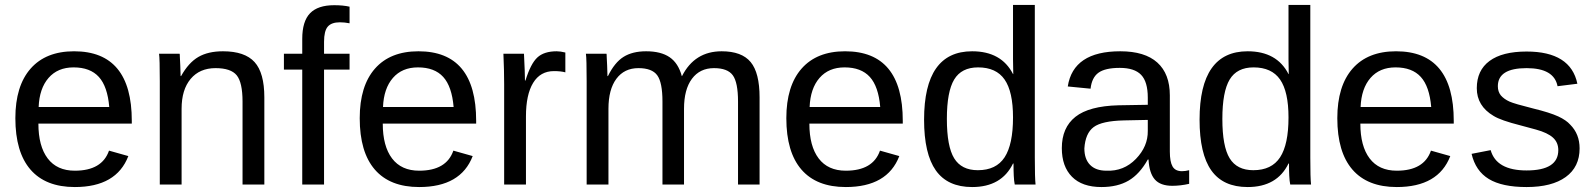

<svg xmlns="http://www.w3.org/2000/svg" viewBox="-20 -745 6432 775"><path d="M512 -246H135Q135 -155 172.5 -105.5Q210 -56 282 -56Q392 -56 420 -137L498 -115Q450 10 282 10Q164 10 103 -60.5Q42 -131 42 -268Q42 -398 103.5 -468Q165 -538 279 -538Q512 -538 512 -257ZM136 -313H421Q414 -396 379 -434.5Q344 -473 277 -473Q213 -473 176 -430.5Q139 -388 136 -313Z M1047 0H959V-335Q959 -412 935.5 -441Q912 -470 850 -470Q786 -470 749.5 -426.5Q713 -383 713 -306V0H625V-416Q625 -509 622 -528H705Q706 -527 706 -515Q708 -483 709 -438H711Q741 -492 780.5 -515Q820 -538 880 -538Q968 -538 1007.5 -494.5Q1047 -451 1047 -352Z M1391 -464H1288V0H1200V-464H1126V-528H1200V-588Q1200 -659 1231.5 -691.5Q1263 -724 1329 -724Q1365 -724 1391 -718V-651Q1371 -655 1352 -655Q1318 -655 1303 -637.5Q1288 -620 1288 -576V-528H1391Z M1902 -246H1525Q1525 -155 1562.5 -105.5Q1600 -56 1672 -56Q1782 -56 1810 -137L1888 -115Q1840 10 1672 10Q1554 10 1493 -60.5Q1432 -131 1432 -268Q1432 -398 1493.5 -468Q1555 -538 1669 -538Q1902 -538 1902 -257ZM1526 -313H1811Q1804 -396 1769 -434.5Q1734 -473 1667 -473Q1603 -473 1566 -430.5Q1529 -388 1526 -313Z M2103 0H2015V-405Q2015 -460 2012 -528H2095Q2099 -448 2099 -420H2101Q2122 -488 2149 -513Q2176 -538 2227 -538Q2242 -538 2262 -533V-453Q2244 -458 2216 -458Q2161 -458 2132 -410.5Q2103 -363 2103 -275Z M2741 0H2654V-335Q2654 -412 2633 -441Q2612 -470 2557 -470Q2500 -470 2468 -427Q2436 -384 2436 -306V0H2348V-416Q2348 -509 2345 -528H2428Q2429 -527 2429 -515Q2431 -483 2432 -438H2434Q2461 -493 2497 -515.5Q2533 -538 2588 -538Q2648 -538 2683 -514Q2718 -490 2732 -438H2733Q2784 -538 2893 -538Q2974 -538 3010 -494.5Q3046 -451 3046 -352V0H2959V-335Q2959 -412 2938 -441Q2917 -470 2862 -470Q2805 -470 2773 -427Q2741 -384 2741 -306Z M3624 -246H3247Q3247 -155 3284.5 -105.5Q3322 -56 3394 -56Q3504 -56 3532 -137L3610 -115Q3562 10 3394 10Q3276 10 3215 -60.5Q3154 -131 3154 -268Q3154 -398 3215.5 -468Q3277 -538 3391 -538Q3624 -538 3624 -257ZM3248 -313H3533Q3526 -396 3491 -434.5Q3456 -473 3389 -473Q3325 -473 3288 -430.5Q3251 -388 3248 -313Z M4071 -85H4069Q4023 10 3904 10Q3805 10 3757.5 -57Q3710 -124 3710 -262Q3710 -538 3904 -538Q4022 -538 4069 -446H4070L4069 -505V-725H4157V-109Q4157 -26 4160 0H4076Q4073 -14 4072 -36Q4071 -55 4071 -85ZM3802 -265Q3802 -154 3831.5 -106Q3861 -58 3927 -58Q4001 -58 4035 -110Q4069 -162 4069 -271Q4069 -375 4035 -424Q4001 -473 3928 -473Q3861 -473 3831.5 -424Q3802 -375 3802 -265Z M4426 10Q4348 10 4307 -31.5Q4266 -73 4266 -147Q4266 -230 4321 -273.5Q4376 -317 4495 -320L4613 -322V-351Q4613 -415 4586 -443Q4559 -471 4500 -471Q4441 -471 4414 -451.5Q4387 -432 4382 -387L4290 -396Q4312 -538 4502 -538Q4601 -538 4651.5 -492.5Q4702 -447 4702 -360V-133Q4702 -92 4713 -73Q4724 -54 4751 -54Q4765 -54 4780 -58V-3Q4745 5 4712 5Q4664 5 4641.5 -20.5Q4619 -46 4616 -101H4613Q4580 -42 4535.5 -16Q4491 10 4426 10ZM4446 -56Q4516 -53 4565 -103.5Q4614 -154 4613 -217V-261L4517 -259Q4428 -257 4394.5 -232Q4361 -207 4357 -146Q4357 -103 4380 -79.5Q4403 -56 4446 -56Z M5183 -85H5181Q5135 10 5016 10Q4917 10 4869.5 -57Q4822 -124 4822 -262Q4822 -538 5016 -538Q5134 -538 5181 -446H5182L5181 -505V-725H5269V-109Q5269 -26 5272 0H5188Q5185 -14 5184 -36Q5183 -55 5183 -85ZM4914 -265Q4914 -154 4943.5 -106Q4973 -58 5039 -58Q5113 -58 5147 -110Q5181 -162 5181 -271Q5181 -375 5147 -424Q5113 -473 5040 -473Q4973 -473 4943.5 -424Q4914 -375 4914 -265Z M5848 -246H5471Q5471 -155 5508.5 -105.5Q5546 -56 5618 -56Q5728 -56 5756 -137L5834 -115Q5786 10 5618 10Q5500 10 5439 -60.5Q5378 -131 5378 -268Q5378 -398 5439.5 -468Q5501 -538 5615 -538Q5848 -538 5848 -257ZM5472 -313H5757Q5750 -396 5715 -434.5Q5680 -473 5613 -473Q5549 -473 5512 -430.5Q5475 -388 5472 -313Z M6356 -146Q6356 -71 6300 -30.5Q6244 10 6142 10Q6043 10 5989.5 -22.5Q5936 -55 5920 -124L5997 -139Q6020 -57 6142 -57Q6270 -57 6270 -139Q6270 -170 6248.5 -189.5Q6227 -209 6180 -222L6117 -239Q6038 -259 6009 -277Q5941 -317 5941 -389Q5941 -461 5992.5 -499Q6044 -537 6142 -537Q6320 -537 6347 -407L6267 -397Q6253 -470 6142 -470Q6026 -470 6026 -397Q6026 -375 6038 -360Q6051 -345 6073 -335Q6093 -326 6169 -307Q6235 -291 6270 -275Q6302 -260 6318 -242Q6356 -204 6356 -146Z"/></svg>

Font: Libra Sans
Style: Regular
Weight: 400
Foundry: Context Ltd
Version: Version 1.002